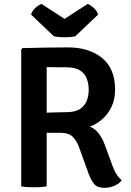

<svg xmlns="http://www.w3.org/2000/svg" viewBox="-20 -922 646 950"><path d="M549.5 -478Q549.5 -431 532 -394Q514.5 -357 485.8 -332Q457 -307 424 -295.5Q450 -286 468 -262.2Q486 -238.5 497.5 -208L536 -103.5Q546 -76 557 -59Q568 -42 582.5 -30.5Q570.5 -13 546.2 -2.8Q522 7.5 497.5 7.5Q462 7.5 446 -11.5Q430 -30.5 416.5 -68L372 -191Q361 -222.5 341.2 -243.8Q321.5 -265 277.5 -265H211V0Q196 3 178.8 3.8Q161.5 4.5 147.5 4.5Q135 4.5 117.2 3.8Q99.5 3 85 0V-677.5L91.5 -684Q151 -685.5 207 -686.5Q263 -687.5 316.5 -687.5Q420.5 -687.5 485 -635.2Q549.5 -583 549.5 -478ZM211 -590V-364.5Q238.5 -365.5 265.2 -366.2Q292 -367 307.5 -367Q352.5 -367 376.5 -383.2Q400.5 -399.5 409.8 -425Q419 -450.5 419 -478Q419 -506.5 409.8 -532Q400.5 -557.5 376.5 -573.2Q352.5 -589 307.5 -589Q288.5 -589 261.8 -589.2Q235 -589.5 211 -590ZM413.5 -902.5Q427 -898 443 -883.8Q459 -869.5 465.5 -850L352.5 -742.5Q329.5 -737.5 299.5 -737.5Q269.5 -737.5 246.5 -742.5L133.5 -850Q140 -869.5 156 -883.8Q172 -898 185.5 -902.5L299.5 -828.5Z"/></svg>

Font: Signika Negative SemiBold
Style: Regular
Weight: 600
Designer: Anna Giedryś
Foundry: Anna Giedryś
Version: Version 2.000; ttfautohint (v1.8.3) -l 8 -r 50 -G 200 -x 9 -